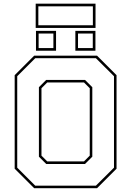

<svg xmlns="http://www.w3.org/2000/svg" viewBox="-20 -994 693 1014"><path d="M160.5 0 57.5 -103V-597L160.5 -700H492.5L595.5 -597V-103L492.5 0ZM229.5 -141.5H423.5L454 -172V-528L423.5 -558.5H229.5L199 -528V-172ZM166 -13.5H486.5L582 -108.5V-591.5L486.5 -686.5H166L71 -591.5V-108.5ZM224 -128 185.5 -166.5V-533.5L224 -572H429L467.5 -533.5V-166.5L429 -128ZM378 -726V-831H484V-726ZM170 -726V-831H276V-726ZM184 -740H262V-817H184ZM392 -740H470V-817H392ZM168.5 -846.5V-974.5H484.5V-846.5ZM182.5 -860.5H470.5V-960.5H182.5Z"/></svg>

Font: Tourney Thin
Style: Regular
Weight: 100
Designer: Tyler Finck
Foundry: Etcetera Type Co
Version: Version 1.015